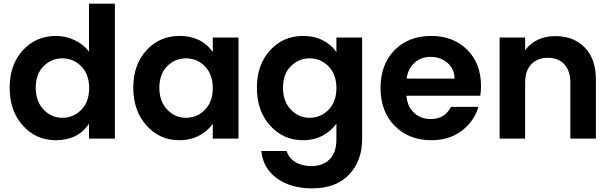

<svg xmlns="http://www.w3.org/2000/svg" viewBox="-20 -760 3352 1053"><path d="M33 -279Q33 -406 105.5 -484.5Q178 -563 287 -563Q341 -563 390 -539.5Q439 -516 468 -477V-740H610V0H468V-82Q409 9 286 9Q178 9 105.5 -71Q33 -151 33 -279ZM322 -440Q262 -440 219 -397Q176 -354 176 -279Q176 -204 219 -159Q262 -114 322 -114Q383 -114 426 -158Q469 -202 469 -277Q469 -352 426 -396Q383 -440 322 -440Z M964 -563Q1084 -563 1147 -475V-554H1288V0H1147V-81Q1120 -42 1072.5 -16.5Q1025 9 963 9Q856 9 783.5 -71.5Q711 -152 711 -279Q711 -406 783.5 -484.5Q856 -563 964 -563ZM1000 -440Q940 -440 897 -397Q854 -354 854 -279Q854 -204 897 -159Q940 -114 1000 -114Q1061 -114 1104 -158Q1147 -202 1147 -277Q1147 -352 1104 -396Q1061 -440 1000 -440Z M1389 -279Q1389 -406 1461.5 -484.5Q1534 -563 1642 -563Q1704 -563 1751 -538.5Q1798 -514 1825 -475V-554H1966V4Q1966 122 1894.5 197.5Q1823 273 1692 273Q1574 273 1498.5 218Q1423 163 1413 68H1552Q1563 106 1599.5 128.5Q1636 151 1688 151Q1749 151 1787 114.5Q1825 78 1825 4V-82Q1798 -43 1750.5 -17Q1703 9 1642 9Q1534 9 1461.5 -71Q1389 -151 1389 -279ZM1678 -440Q1618 -440 1575 -397Q1532 -354 1532 -279Q1532 -204 1575 -159Q1618 -114 1678 -114Q1739 -114 1782 -158Q1825 -202 1825 -277Q1825 -352 1782 -396Q1739 -440 1678 -440Z M2341 -448Q2290 -448 2254 -416.5Q2218 -385 2210 -329H2473Q2472 -383 2434 -415.5Q2396 -448 2341 -448ZM2604 -174Q2580 -94 2512 -42.5Q2444 9 2345 9Q2223 9 2145 -69.5Q2067 -148 2067 -277Q2067 -407 2144 -485Q2221 -563 2345 -563Q2466 -563 2542 -487.5Q2618 -412 2618 -289Q2618 -259 2614 -235H2209Q2214 -175 2251 -141Q2288 -107 2342 -107Q2420 -107 2453 -174Z M3108 0V-306Q3108 -372 3075 -407.5Q3042 -443 2985 -443Q2927 -443 2893.5 -407.5Q2860 -372 2860 -306V0H2720V-554H2860V-485Q2919 -562 3027 -562Q3126 -562 3187 -499.5Q3248 -437 3248 -325V0Z"/></svg>

Font: SVN-Poppins SemiBold
Style: Regular
Weight: 600
Designer: Ninad Kale (Devanagari), Jonny Pinhorn (Latin)
Foundry: Indian Type Foundry
Version: Version 3.002 2017